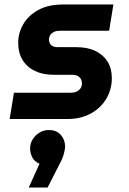

<svg xmlns="http://www.w3.org/2000/svg" viewBox="-20 -531 575 855"><path d="M23 -1 42 -118H295Q310 -118 321 -123Q332 -128 338.5 -137.5Q345 -147 345 -159Q345 -177 333.5 -187.5Q322 -198 302 -198H218Q171 -198 135.5 -215Q100 -232 80.5 -264Q61 -296 61 -340Q61 -384 83.5 -423Q106 -462 150.5 -486.5Q195 -511 260 -511H485L466 -394H245Q231 -394 220.5 -389Q210 -384 204.5 -376Q199 -368 198 -357Q198 -339 208 -330Q218 -321 237 -321H320Q370 -321 405 -304Q440 -287 459 -256.5Q478 -226 478 -183Q478 -133 453.5 -91.5Q429 -50 384.5 -25.5Q340 -1 280 -1ZM108 304 156 198Q134 189 124 170Q114 151 114 130Q114 108 125.5 89.5Q137 71 156 59.5Q175 48 197 48Q232 48 251 70Q270 92 270 122Q270 132 264.5 153.5Q259 175 247 196L192 304Z"/></svg>

Font: MuseoModerno Thin SemiBold
Style: Italic
Weight: 600
Italic angle: -9°
Version: Version 1.003